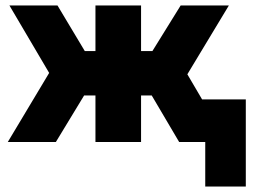

<svg xmlns="http://www.w3.org/2000/svg" viewBox="-20 -520 935 703"><path d="M329.5 -500H496.5V-333H538L641.5 -500H818L666 -248L720 -156H880V163H731.5V0H636L535.5 -170.5H496.5V0H329.5V-170.5H288L184.5 0H8.5L160 -253L14.5 -500H190.5L290.5 -333H329.5Z"/></svg>

Font: Overused Grotesk ExtraBold
Style: Regular
Weight: 800
Version: Version 0.004